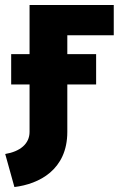

<svg xmlns="http://www.w3.org/2000/svg" viewBox="-20 -531 508 773"><path d="M25 -191H99V0C99 48 61 79 1 89L38 222C137 210 251 153 251 0V-191H367V-313H251V-389H438V-511H99V-313H25Z"/></svg>

Font: Finlandica
Style: Bold
Weight: 700
Designer: Niklas Ekholm, Juho Hiilivirta, Jaakko Suomalainen
Foundry: Helsinki Type Studio
Version: Version 2.000;Glyphs 3.2 (3202)